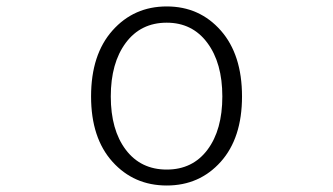

<svg xmlns="http://www.w3.org/2000/svg" viewBox="-20 -567 1040 600"><path d="M264.6 -265.6Q264.6 -396.5 331.5 -471.7Q398.4 -546.9 501 -546.9Q603.5 -546.9 669.9 -471.7Q736.3 -396.5 736.3 -265.6Q736.3 -135.7 669.9 -61.5Q603.5 12.7 501 12.7Q398.4 12.7 331.5 -61.5Q264.6 -135.7 264.6 -265.6ZM501 -496.1Q419.9 -496.1 373 -433.1Q326.2 -370.1 326.2 -265.6Q326.2 -161.1 373 -99.1Q419.9 -37.1 501 -37.1Q582 -37.1 628.4 -99.1Q674.8 -161.1 674.8 -265.6Q674.8 -370.1 627.9 -433.1Q581.1 -496.1 501 -496.1Z"/></svg>

Font: Gen Shin Gothic Monospace Light
Style: Regular
Weight: 300
Designer: [Source Han Sans]
Ryoko NISHIZUKA  (kana & ideographs); Paul D. Hunt (Latin, Greek & Cyrillic); Wenlong ZHANG  (bopomofo
Version: Version 1.002.20150607